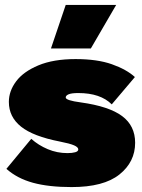

<svg xmlns="http://www.w3.org/2000/svg" viewBox="-20 -750 577 780"><path d="M6 -64 107 -186Q136 -160 174 -144Q212 -128 254 -128Q273 -128 285.5 -131.5Q298 -135 298 -143Q298 -152 281 -159.5Q264 -167 223 -175Q115 -196 65.5 -235.5Q16 -275 16 -336Q16 -380 45.5 -419.5Q75 -459 136 -484.5Q197 -510 287 -510Q375 -510 434.5 -489Q494 -468 528 -437L434 -326Q388 -372 298 -372Q271 -372 259 -367Q247 -362 247 -354Q247 -342 308 -334Q423 -318 476 -278.5Q529 -239 529 -170Q529 -92 465 -41Q401 10 271 10Q178 10 114 -7.5Q50 -25 6 -64ZM452 -730 349 -553H187L247 -730Z"/></svg>

Font: Work Sans Black
Style: Regular
Weight: 900
Designer: Wei Huang
Foundry: Wei Huang
Version: Version 1.500